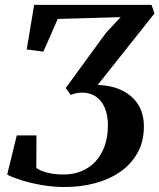

<svg xmlns="http://www.w3.org/2000/svg" viewBox="-20 -763 656 790"><path d="M247.5 6.5Q197.5 6.5 150.8 -1.8Q104 -10 67.2 -21.8Q30.5 -33.5 9.5 -44.5L49 -206H130L129.5 -72Q144.5 -60.5 173.5 -52.8Q202.5 -45 242.5 -45Q282 -45 315.2 -58.8Q348.5 -72.5 372.8 -98.5Q397 -124.5 410.5 -162Q424 -199.5 424 -247.5Q424 -289 411.2 -319.2Q398.5 -349.5 374.5 -365.8Q350.5 -382 317.5 -382Q303.5 -382 292 -379.2Q280.5 -376.5 271 -372.5L250.5 -401L417 -629L476.5 -692.5L217.5 -685L158.5 -550.5L90 -559.5L120.5 -743H603.5L615.5 -707.5L382 -413.5Q440.5 -411.5 483 -390.5Q525.5 -369.5 548.8 -332.2Q572 -295 572 -243Q572 -180.5 545.8 -133.8Q519.5 -87 474.2 -55.8Q429 -24.5 370.5 -9Q312 6.5 247.5 6.5Z"/></svg>

Font: Merriweather 36pt SemiBold
Style: Italic
Weight: 600
Italic angle: -7.8°
Version: Version 2.101